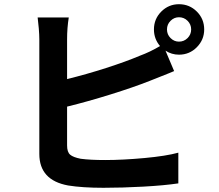

<svg xmlns="http://www.w3.org/2000/svg" viewBox="-20 -850 1040 913"><path d="M831 -652Q855 -652 872 -669Q889 -686 889 -710Q889 -734 872 -751Q855 -768 831 -768Q808 -768 791 -751Q774 -734 774 -710Q774 -686 791 -669Q808 -652 831 -652ZM307 -767Q299 -717 299 -663V-474Q389 -496 484 -526.5Q579 -557 645 -585Q694 -603 741 -631Q712 -665 712 -710Q712 -760 747 -795Q782 -830 831 -830Q881 -830 916 -795Q951 -760 951 -710Q951 -661 916 -625.5Q881 -590 831 -590Q796 -590 767 -609L808 -512L784 -502L691 -465Q615 -435 506 -401Q397 -367 299 -343V-158Q299 -127 313.5 -114.5Q328 -102 364 -95Q409 -89 480 -89Q564 -89 667 -98.5Q770 -108 828 -124V22Q761 32 661 37.5Q561 43 472 43Q372 43 304 32Q167 7 167 -118V-663Q167 -684 164.5 -714.5Q162 -745 159 -767Z"/></svg>

Font: Sinter Bold
Style: Regular
Weight: 700
Foundry: Adobe & rsms
Version: Version 1.000